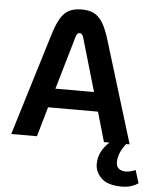

<svg xmlns="http://www.w3.org/2000/svg" viewBox="-61 -764 860 1050"><g transform="rotate(5 368.5 -239.0)"><path d="M737 208Q697 234 649 234Q569 234 534.5 200Q500 166 500 123Q500 89 514 59Q528 29 559 0H529L482 -163H208L161 0H20L191 -558Q209 -618 229 -651Q249 -684 276.5 -698Q304 -712 345 -712Q386 -712 413 -698Q440 -684 460.5 -651Q481 -618 499 -558L670 0H651Q609 53 609 103Q609 127 623.5 138.5Q638 150 661 150Q684 150 715 137ZM451 -268 367 -556Q360 -582 345 -582Q330 -582 323 -556L239 -268Z"/></g></svg>

Font: KoHo
Style: Bold
Weight: 700
Designer: Cadson Demak & Katatrad Team
Foundry: Cadson Demak Co.,Ltd.
Version: Version 1.000; ttfautohint (v1.6)